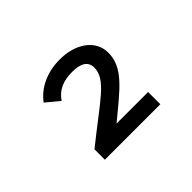

<svg xmlns="http://www.w3.org/2000/svg" viewBox="-84 -808 732 732"><g transform="rotate(-45 281.5 -442.0)"><path d="M134 -246H433V-312H263C367 -398 432 -445 432 -525C432 -595 366 -638 283 -638C214 -638 157 -611 123 -565L176 -521C200 -557 235 -571 283 -571C330 -571 354 -555 354 -523C354 -458 279 -419 134 -302Z"/></g></svg>

Font: Inconsolata SemiExpanded
Style: Bold
Weight: 700
Width: 6
Monospace: yes
Designer: Raph Levien, Cyreal, Brenton Simpson
Foundry: Raph Levien, Cyreal, Google
Version: Version 3.100